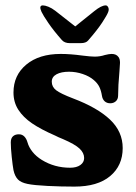

<svg xmlns="http://www.w3.org/2000/svg" viewBox="-20 -682 505 712"><path d="M82 0Q58 -5 47 -16Q35 -28 30 -51Q27 -67 23.5 -100Q20 -133 20 -154Q20 -169 28 -176.5Q36 -184 50 -184Q62 -184 70 -176Q78 -168 82 -154Q87 -136 100.5 -119Q114 -102 135 -89Q182 -60 240 -60Q264 -60 278 -70Q292 -80 292 -96Q292 -115 275 -131Q258 -147 214 -166Q194 -174 185 -179Q132 -202 99 -224.5Q66 -247 48 -275Q30 -303 30 -339Q30 -403 77.5 -442.5Q125 -482 205 -482Q241 -482 285 -476Q317 -472 331 -472Q351 -472 369 -478Q385 -482 394 -482Q411 -482 419 -471Q425 -464 425 -449L423 -418Q418 -363 418 -328Q418 -314 409.5 -306.5Q401 -299 389 -299Q376 -299 368 -306.5Q360 -314 358 -327Q355 -346 348.5 -359.5Q342 -373 328 -385Q312 -399 287 -407.5Q262 -416 236 -416Q207 -416 189.5 -406.5Q172 -397 172 -379Q172 -360 188 -347.5Q204 -335 251 -317Q341 -283 388 -238.5Q435 -194 435 -133Q435 -68 388.5 -29Q342 10 256 10Q206 10 156 7.5Q106 5 82 0ZM134 -638Q140 -625 159.5 -596.5Q179 -568 209 -534Q219 -522 239 -522H279Q299 -522 307 -532Q341 -571 359 -598.5Q377 -626 381 -637Q385 -647 381.5 -654.5Q378 -662 372 -662Q356 -662 330 -641L259 -584L185 -642Q172 -652 159.5 -657Q147 -662 139 -662Q123 -662 134 -638Z"/></svg>

Font: Raigarh
Style: Regular
Weight: 400
Designer: jaikishan Patel
Foundry: MagicType
Version: Version 1.000;FEAKit 1.0